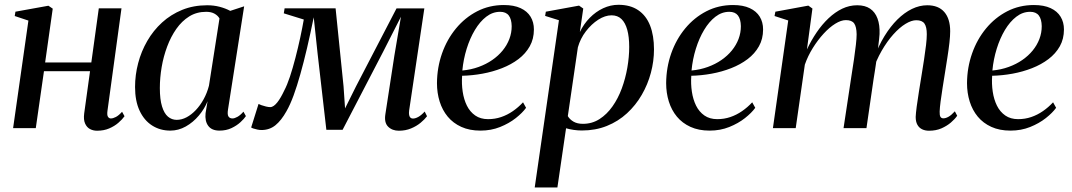

<svg xmlns="http://www.w3.org/2000/svg" viewBox="-20 -548 4582 821"><path d="M439.5 -74Q437 -55.5 441.8 -48.5Q446.5 -41.5 454 -41.5Q463.5 -41.5 475.5 -47.8Q487.5 -54 502 -70L512.5 -51Q502.5 -37 486 -22.8Q469.5 -8.5 446.8 1.2Q424 11 395 11Q378.5 11 364.8 3.8Q351 -3.5 343.8 -20Q336.5 -36.5 340 -63L365 -243.5H168L133 0H36L101.5 -460L43 -479.5L46 -498L187 -523.5L205.5 -511L173 -281H370.5L402.5 -512.5H499.5Z M955 -80Q951.5 -58 957 -49.8Q962.5 -41.5 974 -41.5Q983 -41.5 995.5 -48.5Q1008 -55.5 1021 -70.5L1031.5 -51.5Q1024 -40 1008.2 -25.5Q992.5 -11 969.8 -0.2Q947 10.5 918.5 10.5Q885.5 10.5 870.5 -9.8Q855.5 -30 859 -64L867.5 -115Q854.5 -82.5 830.2 -53.8Q806 -25 774.5 -7.2Q743 10.5 708.5 10.5Q664.5 10.5 630.2 -11.5Q596 -33.5 576.8 -75Q557.5 -116.5 557.5 -176Q557.5 -227.5 570.8 -278Q584 -328.5 609.8 -373Q635.5 -417.5 673 -451.8Q710.5 -486 759 -505.8Q807.5 -525.5 866 -525.5Q894 -525.5 919 -519Q944 -512.5 964.5 -501.5L1024 -521ZM918.5 -469Q912 -481 897.8 -489.2Q883.5 -497.5 861.5 -497.5Q821 -497.5 789.2 -477.8Q757.5 -458 734 -424.5Q710.5 -391 694.8 -348.8Q679 -306.5 671.2 -260.8Q663.5 -215 663.5 -171.5Q663.5 -123 672.8 -93Q682 -63 698.2 -49.2Q714.5 -35.5 735.5 -35.5Q757 -35.5 777.8 -46.5Q798.5 -57.5 817.2 -77.2Q836 -97 850.8 -123.8Q865.5 -150.5 873.5 -181.5Z M1685.5 11Q1657 11 1639.5 -6.5Q1622 -24 1628 -60.5L1666.5 -311L1694.5 -476.5L1618.5 -327L1445 7H1375.5L1338 -319.5L1321.5 -474Q1307 -403 1292.8 -342Q1278.5 -281 1264.2 -230.5Q1250 -180 1235.5 -140.2Q1221 -100.5 1205 -72.5Q1183 -33 1157.8 -12.5Q1132.5 8 1098 8Q1090 8 1080.5 6Q1071 4 1063.5 1.5Q1056 -1 1054 -3L1085.5 -103.5Q1089 -101.5 1098 -98.2Q1107 -95 1117.5 -92.5Q1128 -90 1135.5 -90Q1143 -90 1150.8 -95.5Q1158.5 -101 1166 -110.5Q1173.5 -120 1181 -133Q1188.5 -146 1195.5 -161Q1207.5 -183.5 1219.8 -220.2Q1232 -257 1243.2 -300.5Q1254.5 -344 1263.8 -387Q1273 -430 1279 -464.5L1193.5 -491L1197 -512.5H1415L1449 -179L1455.5 -84.5L1502.5 -179L1675.5 -512H1794.5L1729.5 -75.5Q1728 -64 1729.5 -56.2Q1731 -48.5 1735.2 -44.8Q1739.5 -41 1745.5 -41Q1756 -41 1769 -48.2Q1782 -55.5 1796 -71L1806 -51Q1796 -37.5 1778.5 -23Q1761 -8.5 1737.5 1.2Q1714 11 1685.5 11Z M2229.5 -87Q2214 -65.5 2185.5 -43Q2157 -20.5 2118.5 -5Q2080 10.5 2034.5 10.5Q1987.5 10.5 1952.5 -5.5Q1917.5 -21.5 1894.5 -49.2Q1871.5 -77 1860 -113.8Q1848.5 -150.5 1848.5 -192.5Q1849 -259.5 1870.2 -319.8Q1891.5 -380 1930 -426.5Q1968.5 -473 2020.5 -499.8Q2072.5 -526.5 2134.5 -526.5Q2177.5 -526.5 2206 -513.2Q2234.5 -500 2248.8 -476.5Q2263 -453 2263 -422Q2263 -381.5 2245.2 -350Q2227.5 -318.5 2196.8 -295.2Q2166 -272 2126.5 -256.5Q2087 -241 2043.2 -233Q1999.5 -225 1956 -224Q1953.5 -189 1958.5 -155.8Q1963.5 -122.5 1976.5 -96.2Q1989.5 -70 2012 -54.2Q2034.5 -38.5 2067 -38.5Q2096.5 -38.5 2123 -47.5Q2149.5 -56.5 2173 -72.8Q2196.5 -89 2216.5 -110.5ZM2118.5 -497.5Q2086.5 -497.5 2059.2 -476.5Q2032 -455.5 2010.8 -420Q1989.5 -384.5 1975.5 -339.5Q1961.5 -294.5 1957 -246.5Q1994.5 -250 2026.8 -261.8Q2059 -273.5 2085 -291.5Q2111 -309.5 2129.5 -332.2Q2148 -355 2158 -381.2Q2168 -407.5 2168 -436Q2167.5 -466 2155.5 -481.8Q2143.5 -497.5 2118.5 -497.5Z M2266.5 253.5 2370 -461.5 2311 -480 2314 -498 2456 -524 2474 -511.5 2459.5 -411Q2476 -445.5 2501.8 -471.8Q2527.5 -498 2559.2 -512.8Q2591 -527.5 2624.5 -527.5Q2675 -527.5 2709 -504.5Q2743 -481.5 2759.8 -438.8Q2776.5 -396 2776.5 -337Q2776.5 -286.5 2763.2 -236.8Q2750 -187 2724.2 -142.5Q2698.5 -98 2661 -63.5Q2623.5 -29 2575 -9.5Q2526.5 10 2468 10Q2451 10 2433.5 7.5Q2416 5 2400.5 0.5L2363.5 253.5ZM2408 -51.5Q2416.5 -37 2432.5 -27.8Q2448.5 -18.5 2472.5 -18.5Q2512 -18.5 2543.5 -38.8Q2575 -59 2599 -93Q2623 -127 2638.8 -169.8Q2654.5 -212.5 2662.5 -258.5Q2670.5 -304.5 2670.5 -347.5Q2670.5 -390.5 2662.2 -420.5Q2654 -450.5 2637.5 -466.5Q2621 -482.5 2595 -482.5Q2567.5 -482.5 2538.2 -463.8Q2509 -445 2485.2 -414Q2461.5 -383 2451 -345.5Z M3209.5 -87Q3194 -65.5 3165.5 -43Q3137 -20.5 3098.5 -5Q3060 10.5 3014.5 10.5Q2967.5 10.5 2932.5 -5.5Q2897.5 -21.5 2874.5 -49.2Q2851.5 -77 2840 -113.8Q2828.5 -150.5 2828.5 -192.5Q2829 -259.5 2850.2 -319.8Q2871.5 -380 2910 -426.5Q2948.5 -473 3000.5 -499.8Q3052.5 -526.5 3114.5 -526.5Q3157.5 -526.5 3186 -513.2Q3214.5 -500 3228.8 -476.5Q3243 -453 3243 -422Q3243 -381.5 3225.2 -350Q3207.5 -318.5 3176.8 -295.2Q3146 -272 3106.5 -256.5Q3067 -241 3023.2 -233Q2979.5 -225 2936 -224Q2933.5 -189 2938.5 -155.8Q2943.5 -122.5 2956.5 -96.2Q2969.5 -70 2992 -54.2Q3014.5 -38.5 3047 -38.5Q3076.5 -38.5 3103 -47.5Q3129.5 -56.5 3153 -72.8Q3176.5 -89 3196.5 -110.5ZM3098.5 -497.5Q3066.5 -497.5 3039.2 -476.5Q3012 -455.5 2990.8 -420Q2969.5 -384.5 2955.5 -339.5Q2941.5 -294.5 2937 -246.5Q2974.5 -250 3006.8 -261.8Q3039 -273.5 3065 -291.5Q3091 -309.5 3109.5 -332.2Q3128 -355 3138 -381.2Q3148 -407.5 3148 -436Q3147.5 -466 3135.5 -481.8Q3123.5 -497.5 3098.5 -497.5Z M3454 -511.5 3430.5 -336.5Q3448.5 -375 3471.8 -409.2Q3495 -443.5 3522.8 -469.8Q3550.5 -496 3581.2 -510.8Q3612 -525.5 3645.5 -525.5Q3679 -525.5 3700.5 -511Q3722 -496.5 3732.2 -469Q3742.5 -441.5 3741 -402.5Q3740.5 -394.5 3739 -379.8Q3737.5 -365 3735 -346.2Q3732.5 -327.5 3729 -307L3717.5 -300Q3736.5 -352 3762 -393.5Q3787.5 -435 3817.2 -464.5Q3847 -494 3879.5 -509.8Q3912 -525.5 3945 -525.5Q3993 -525.5 4018 -496.5Q4043 -467.5 4043 -414.5Q4043 -394.5 4039.8 -365.5Q4036.5 -336.5 4031.2 -302.8Q4026 -269 4020.5 -235Q4015.5 -204 4010.5 -172.2Q4005.5 -140.5 4002 -114Q3998.5 -87.5 3998 -71Q3997.5 -55.5 4001.2 -48.8Q4005 -42 4014 -42Q4024 -42 4036 -48.8Q4048 -55.5 4063 -72L4073 -53Q4063 -38.5 4046 -24Q4029 -9.5 4005.8 0.8Q3982.5 11 3952.5 11Q3936 11 3923 4.8Q3910 -1.5 3902.8 -14.5Q3895.5 -27.5 3895.5 -48Q3896 -62.5 3899.8 -91.8Q3903.5 -121 3909.5 -157.2Q3915.5 -193.5 3921 -228.5Q3926.5 -262 3931.5 -294.8Q3936.5 -327.5 3939.8 -355.5Q3943 -383.5 3943 -401.5Q3943 -433 3933 -447.2Q3923 -461.5 3898 -461.5Q3877.5 -461.5 3852 -446Q3826.5 -430.5 3800 -401Q3773.5 -371.5 3750 -330.8Q3726.5 -290 3710.5 -240.5L3730 -309.5Q3728 -293 3725.8 -276.5Q3723.5 -260 3720.8 -243.2Q3718 -226.5 3715.5 -210L3685 0H3587L3621.5 -228Q3627 -262 3631.8 -295.2Q3636.5 -328.5 3639.8 -356.5Q3643 -384.5 3643 -401.5Q3642.5 -433.5 3632.5 -447.8Q3622.5 -462 3597 -462Q3576.5 -462 3551.5 -446.5Q3526.5 -431 3501.8 -404Q3477 -377 3455.8 -343Q3434.5 -309 3421.5 -271.5L3382.5 0H3285L3350.5 -460.5L3292 -479.5L3295.5 -498L3436.5 -524Z M4496 -87Q4480.5 -65.5 4452 -43Q4423.5 -20.5 4385 -5Q4346.5 10.5 4301 10.5Q4254 10.5 4219 -5.5Q4184 -21.5 4161 -49.2Q4138 -77 4126.5 -113.8Q4115 -150.5 4115 -192.5Q4115.5 -259.5 4136.8 -319.8Q4158 -380 4196.5 -426.5Q4235 -473 4287 -499.8Q4339 -526.5 4401 -526.5Q4444 -526.5 4472.5 -513.2Q4501 -500 4515.2 -476.5Q4529.5 -453 4529.5 -422Q4529.5 -381.5 4511.8 -350Q4494 -318.5 4463.2 -295.2Q4432.5 -272 4393 -256.5Q4353.5 -241 4309.8 -233Q4266 -225 4222.5 -224Q4220 -189 4225 -155.8Q4230 -122.5 4243 -96.2Q4256 -70 4278.5 -54.2Q4301 -38.5 4333.5 -38.5Q4363 -38.5 4389.5 -47.5Q4416 -56.5 4439.5 -72.8Q4463 -89 4483 -110.5ZM4385 -497.5Q4353 -497.5 4325.8 -476.5Q4298.5 -455.5 4277.2 -420Q4256 -384.5 4242 -339.5Q4228 -294.5 4223.5 -246.5Q4261 -250 4293.2 -261.8Q4325.5 -273.5 4351.5 -291.5Q4377.5 -309.5 4396 -332.2Q4414.5 -355 4424.5 -381.2Q4434.5 -407.5 4434.5 -436Q4434 -466 4422 -481.8Q4410 -497.5 4385 -497.5Z"/></svg>

Font: Merriweather 120pt
Style: Italic
Weight: 400
Italic angle: -7.8°
Version: Version 2.101